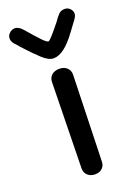

<svg xmlns="http://www.w3.org/2000/svg" viewBox="-144 -812 614 868"><g transform="rotate(-20 163.0 -378.0)"><path d="M109 -49 117 -461Q117 -482 131 -494.5Q145 -507 168 -507Q190 -507 204 -494.5Q218 -482 218 -461L206 -48Q206 -28 193 -15.5Q180 -3 158 -3Q137 -3 123 -15.5Q109 -28 109 -49ZM319 -717Q319 -707 308 -692Q302 -684 271 -642Q240 -600 213 -580Q186 -560 161 -560Q138 -560 108.5 -587Q79 -614 37 -660Q25 -675 16 -684Q4 -697 4 -712Q4 -726 15.5 -737Q27 -748 42 -748Q60 -748 79 -726Q116 -683 136.5 -661.5Q157 -640 165 -640Q170 -640 188.5 -661Q207 -682 230 -711Q239 -725 251 -738Q262 -753 283 -753Q298 -753 308.5 -742.5Q319 -732 319 -717Z"/></g></svg>

Font: Mali Medium
Style: Regular
Weight: 500
Version: Version 1.000; ttfautohint (v1.6)